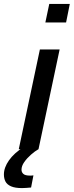

<svg xmlns="http://www.w3.org/2000/svg" viewBox="-51 -763 377 982"><path d="M181 -648 201 -743H306L287 -648ZM45 0 153 -510H254L146 0ZM62 199Q26 199 5.5 190Q-15 181 -23 165.5Q-31 150 -31 129Q-31 94 -5 57Q21 20 70 -11L146 0Q128 10 107.5 28Q87 46 73 66Q59 86 59 105Q59 118 68.5 126.5Q78 135 101 135Q105 135 109 135Q113 135 120 134L108 196Q96 197 84 198Q72 199 62 199Z"/></svg>

Font: Saira Expanded Medium
Style: Italic
Weight: 500
Width: 7
Italic angle: -12°
Designer: Hector Gatti with collaboration of the Omnibus-Type team
Foundry: Omnibus-Type
Version: Version 1.101